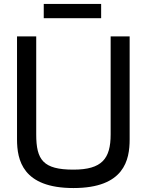

<svg xmlns="http://www.w3.org/2000/svg" viewBox="-20 -936 741 970"><path d="M491 -844V-916H201V-844ZM351 14C608 14 635 -128 635 -232V-752H539V-257C539 -134 495 -79 351 -79C198 -79 163 -128 163 -257V-752H66V-232C66 -128 94 14 351 14Z"/></svg>

Font: Hibana SubMedium
Style: Regular
Weight: 500
Width: 6
Designer: pygmalion
Foundry: ybstudio
Version: Version 0.930;hotconv 1.0.109;makeotfexe 2.5.65596